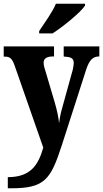

<svg xmlns="http://www.w3.org/2000/svg" viewBox="-22 -786 555 1034"><path d="M189 -619V-606H261C320 -644 414 -721 436 -756V-766H279C261 -721 216 -660 189 -619ZM20 168V228H38C219 228 251 181 311 -4L442 -411C459 -463 478 -481 510 -482H513V-536H321V-482L325 -481C359 -479 375 -473 375 -448C375 -433 370 -407 365 -393L313 -205C306 -182 300 -153 296 -122C294 -149 286 -190 272 -237L224 -399C218 -417 213 -434 213 -448C213 -470 228 -482 265 -482H269V-536H-2V-481H3C29 -481 42 -474 56 -435L211 9C184 104 142 168 20 168Z"/></svg>

Font: Noto Serif Condensed ExtraBold
Style: Regular
Weight: 800
Width: 3
Designer: Monotype Design Team
Foundry: Monotype Imaging Inc.
Version: Version 2.013